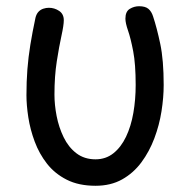

<svg xmlns="http://www.w3.org/2000/svg" viewBox="-20 -578 611 617"><path d="M287 19Q233 19 194.5 -0.5Q156 -20 131 -52Q106 -84 91.5 -123Q77 -162 71 -201Q65 -240 65 -272Q65 -316 68 -355Q71 -394 77.5 -434Q84 -474 94 -521Q97 -533 103.5 -540Q110 -547 119 -550Q128 -553 137 -553Q155 -553 170 -543Q185 -533 185 -513Q185 -497 177.5 -463Q170 -429 162.5 -381Q155 -333 155 -274Q155 -241 162 -205Q169 -169 184.5 -137Q200 -105 225.5 -85.5Q251 -66 287 -66Q320 -66 344.5 -85.5Q369 -105 385 -138.5Q401 -172 408.5 -215Q416 -258 416 -305Q416 -372 408 -413.5Q400 -455 391.5 -479.5Q383 -504 383 -518Q383 -541 397 -549.5Q411 -558 427 -558Q447 -558 457 -549.5Q467 -541 472 -525Q484 -489 495 -437Q506 -385 506 -305Q506 -265 499 -220.5Q492 -176 476 -133.5Q460 -91 434.5 -56.5Q409 -22 372.5 -1.5Q336 19 287 19Z"/></svg>

Font: Playpen Sans
Style: Regular
Weight: 400
Designer: Laura Meseguer, Veronika Burian, José Scaglione, Kostas Bartsokas, Vera Evstafieva, Tom Grace, Yorlmar Campos
Foundry: TypeTogether
Version: Version 2.000